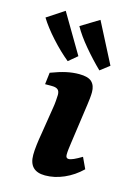

<svg xmlns="http://www.w3.org/2000/svg" viewBox="-152 -723 545 786"><g transform="rotate(15 120.5 -330.0)"><path d="M212 -318 188 -148Q186 -134 184.5 -121.5Q183 -109 183 -98Q183 -83 195 -83Q203 -83 216.5 -89Q230 -95 250 -107L272 -60Q239 -28 199 -10.5Q159 7 119 7Q51 7 51 -62Q51 -80 54 -105Q57 -130 61 -152L80 -271Q82 -282 83.5 -299.5Q85 -317 85 -325Q85 -341 77 -347.5Q69 -354 53 -354H23L29 -404Q66 -418 93.5 -424Q121 -430 148 -430Q186 -430 201.5 -415Q217 -400 217 -372Q217 -361 215.5 -346Q214 -331 212 -318ZM262 -496 223 -466Q187 -501 152 -542.5Q117 -584 97 -620L174 -667ZM125 -500 88 -469Q51 -499 13.5 -540.5Q-24 -582 -46 -618L27 -666Z"/></g></svg>

Font: Rasa
Style: Bold Italic
Weight: 700
Italic angle: -7.10001°
Designer: Anna Giedrys (Yrsa+Rasa design), David Brezina (Yrsa art-direction, Rasa art-direction, design)
Foundry: Rosetta Type Foundry
Version: Version 2.004